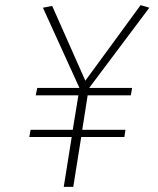

<svg xmlns="http://www.w3.org/2000/svg" viewBox="-20 -727 614 747"><path d="M119 -356 125 -385H289L147 -697L183 -704L312 -413L527 -707L561 -697L327 -385H494L489 -356H321L300 -222H468L464 -194H296L265 0H228L259 -194H94L99 -222H263L285 -356Z"/></svg>

Font: Georama ExtraCondensed Thin ExtraLight
Style: Italic
Weight: 250
Italic angle: -9°
Version: Version 1.001